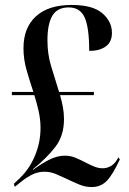

<svg xmlns="http://www.w3.org/2000/svg" viewBox="-20 -744 523 777"><path d="M351 13Q325 13 300 2.5Q275 -8 248 -21Q227 -31 205.5 -40Q184 -49 160 -49Q135 -49 112.5 -38.5Q90 -28 70 -12L40 12L36 0L60 -23Q99 -60 121.5 -114Q144 -168 144 -226Q144 -260 136.5 -293.5Q129 -327 119 -359H28V-372H115Q100 -417 87.5 -460.5Q75 -504 75 -549Q75 -632 125.5 -678Q176 -724 270 -724Q355 -724 394 -690.5Q433 -657 433 -611Q433 -574 408 -556Q383 -538 341 -538Q341 -633 322.5 -673.5Q304 -714 258 -714Q212 -714 192 -680.5Q172 -647 172 -581Q172 -524 187 -476Q202 -428 219 -372H360V-359H223Q230 -335 234.5 -311Q239 -287 239 -262Q239 -195 204 -149.5Q169 -104 113 -59L114 -57Q151 -84 182 -99Q213 -114 242 -114Q266 -114 287 -105Q308 -96 325 -87Q342 -78 360 -70.5Q378 -63 396 -63Q413 -63 429.5 -72.5Q446 -82 459 -107L465 -99Q437 -38 412.5 -12.5Q388 13 351 13Z"/></svg>

Font: Noto Serif Display Condensed SemiBold
Style: Regular
Weight: 600
Width: 3
Designer: Monotype Design Team
Foundry: Monotype Imaging Inc.
Version: Version 2.009